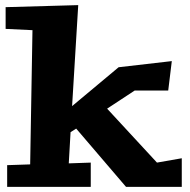

<svg xmlns="http://www.w3.org/2000/svg" viewBox="-20 -724 744 751"><path d="M691 -105 594 -88 399 -299 507 -370H638L652 -485L444 -461L262 -309L286 -704L2 -696V-611L107 -606L98 -81L8 -78V7H335V-88L249 -85L256 -207L278 -221L473 7H691Z"/></svg>

Font: Peralta
Style: Regular
Weight: 400
Designer: Astigmatic (AOETI)
Foundry: Astigmatic (AOETI)
Version: Version 1.000